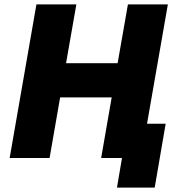

<svg xmlns="http://www.w3.org/2000/svg" viewBox="-20 -720 816 875"><path d="M563 -700 516 -432H281L328 -700H146L24 0H206L254 -276H489L441 0H536L513 135H685L735 -156H650L745 -700Z"/></svg>

Font: Fixel Display ExtraBold
Style: Italic
Weight: 800
Italic angle: -10°
Designer: AlfaBravo + MacPaw
Foundry: Kyrylo Tkachov, Marchela Mozhyna, Serhii Makarenko, Maria Weinstein, Zakhar Kryvoshyya
Version: Version 1.210;Glyphs 3.2 (3217)